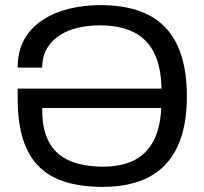

<svg xmlns="http://www.w3.org/2000/svg" viewBox="-20 -718 796 750"><path d="M381 12Q301 12 239.5 -6Q178 -24 135.5 -64Q93 -104 71 -170.5Q49 -237 49 -334V-372H611Q609 -459 581 -513.5Q553 -568 500 -593.5Q447 -619 370 -619Q326 -619 286 -610Q246 -601 214.5 -581Q183 -561 164 -530Q145 -499 145 -454H49Q49 -517 74 -562.5Q99 -608 143.5 -638Q188 -668 246.5 -683Q305 -698 373 -698Q487 -698 561.5 -659Q636 -620 673 -541Q710 -462 710 -341Q710 -222 672.5 -143.5Q635 -65 562 -26.5Q489 12 381 12ZM383 -67Q452 -67 501 -90.5Q550 -114 578 -164.5Q606 -215 610 -296H145Q144 -230 161 -186Q178 -142 209.5 -116Q241 -90 285 -78.5Q329 -67 383 -67Z"/></svg>

Font: Archivo SemiBold
Style: Regular
Weight: 400
Version: Version 2.001